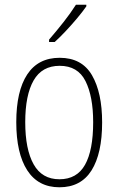

<svg xmlns="http://www.w3.org/2000/svg" viewBox="-20 -784 502 814"><path d="M413 -265Q413 -133 368 -61.5Q323 10 232 10Q142 10 95.5 -62Q49 -134 49 -266Q49 -398 95.5 -468.5Q142 -539 233 -539Q327 -539 370 -465Q413 -391 413 -265ZM87 -266Q87 -151 122.5 -87.5Q158 -24 232 -24Q306 -24 340.5 -85.5Q375 -147 375 -266Q375 -375 342.5 -440Q310 -505 233 -505Q158 -505 122.5 -443Q87 -381 87 -266ZM346 -757Q330 -734 306.5 -706Q283 -678 258 -651.5Q233 -625 212 -606H188V-616Q220 -653 249.5 -690.5Q279 -728 302 -764H346Z"/></svg>

Font: Noto Sans Khmer UI Condensed ExtraLight
Style: Regular
Weight: 200
Width: 3
Designer: Danh Hong and the Monotype Design Team
Foundry: Monotype Imaging Inc.
Version: Version 2.002; ttfautohint (v1.8.4.7-5d5b)